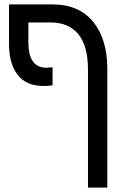

<svg xmlns="http://www.w3.org/2000/svg" viewBox="-20 -612 567 873"><path d="M179 -221Q99 -221 60 -272Q21 -323 21 -412V-592H218Q339 -592 403.5 -513Q468 -434 468 -298V241H380V-296Q380 -402 336.5 -456Q293 -510 209 -510H109V-420Q109 -304 191 -304Q198 -304 205 -305Q212 -306 219 -306V-224Q198 -221 179 -221Z"/></svg>

Font: Noto Sans Hebrew SemiCondensed
Style: Regular
Weight: 400
Width: 4
Designer: Monotype Design Team
Foundry: Monotype Imaging Inc.
Version: Version 2.004; ttfautohint (v1.8.4.7-5d5b)